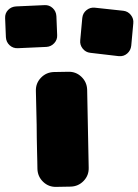

<svg xmlns="http://www.w3.org/2000/svg" viewBox="-93 -807 540 749"><path d="M173 -527Q203 -528 224.5 -507.5Q246 -487 247 -457L253 -153Q254 -123 233.5 -101.5Q213 -80 183 -79L127 -78Q97 -77 75.5 -97.5Q54 -118 53 -148Q53 -158 52.5 -177Q52 -196 51.5 -219Q51 -242 50.5 -268.5Q50 -295 50 -321Q49 -382 47 -452Q46 -482 66.5 -503.5Q87 -525 117 -526ZM419 -629Q417 -610 403 -598Q389 -586 370 -588L259 -601Q241 -603 229.5 -617.5Q218 -632 220 -650L228 -737Q230 -756 244.5 -767.5Q259 -779 277 -777L388 -765Q406 -763 417.5 -748.5Q429 -734 427 -716ZM-23 -619Q-42 -618 -55.5 -630.5Q-69 -643 -70 -662L-73 -736Q-74 -755 -61.5 -768Q-49 -781 -30 -782L81 -787Q99 -788 112.5 -775.5Q126 -763 127 -744L130 -670Q131 -652 118.5 -638.5Q106 -625 88 -624Z"/></svg>

Font: d puntillas B to tiptoe
Style: Regular
Weight: 400
Designer: deFharo
Foundry: deFharo.com
Version: Version 1.001 2012